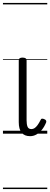

<svg xmlns="http://www.w3.org/2000/svg" viewBox="-20 -905 340 1300"><path d="M184 17Q146 17 126.5 -6.5Q107 -30 107 -78V-496Q107 -506 113.5 -510.5Q120 -515 132 -515Q146 -515 153 -510.5Q160 -506 160 -496V-90Q160 -63 166.5 -47Q173 -31 193 -31Q204 -31 214 -37.5Q224 -44 234 -57.5Q244 -71 255 -93Q258 -101 265 -101.5Q272 -102 280 -98Q289 -95 292 -88.5Q295 -82 292 -75Q280 -46 263 -25.5Q246 -5 226 6Q206 17 184 17ZM0 365H300V375H0ZM0 -20H300V0H0ZM0 -505H300V-500H0ZM0 -885H300V-875H0Z"/></svg>

Font: Playwrite AT Guides
Style: Regular
Weight: 400
Designer: Veronika Burian, José Scaglione
Foundry: TypeTogether
Version: Version 1.003